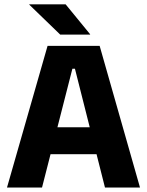

<svg xmlns="http://www.w3.org/2000/svg" viewBox="-20 -846 663 866"><path d="M11.5 0 194.5 -639H429.5L611.5 0H453.5L318 -536H306.5L169.5 0ZM167 -150.5V-272H455V-150.5ZM276 -826.5 386.5 -691.5V-690H251.5L112 -825V-826.5Z"/></svg>

Font: Anek Gujarati
Style: Bold
Weight: 700
Version: Version 1.003